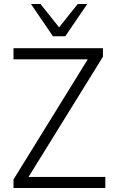

<svg xmlns="http://www.w3.org/2000/svg" viewBox="-20 -948 582 968"><path d="M48 0V-43L441 -679L445 -649H48V-705H499V-662L106 -27L103 -56H511V0ZM247 -765 136 -928H184L278 -810L372 -928H420L309 -765Z"/></svg>

Font: Nunito Sans 10pt SemiCondensed Light
Style: Regular
Weight: 300
Width: 4
Designer: Vernon Adams
Foundry: Vernon Adams
Version: Version 3.101;gftools[0.9.27]